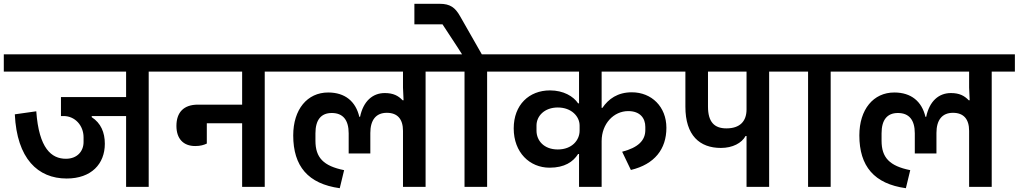

<svg xmlns="http://www.w3.org/2000/svg" viewBox="-40 -984 5364 1011"><path d="M311 -44C441 -44 512 -121 512 -227C512 -287 491 -336 443 -367V-373H624V0H743V-607H865V-698H-20V-607H624V-473H281V-373H295C355 -373 400 -323 400 -261V-236C400 -188 367 -148 307 -148C231 -148 165 -202 151 -398L38 -382C49 -149 159 -44 311 -44Z M988 -215C1016 -215 1034 -221 1049 -228V-335H1235V0H1354V-607H1476V-698H825V-607H1235V-433H1002C927 -433 889 -392 889 -321C889 -254 925 -215 988 -215Z M2082 0H2201V-607H2323V-698H1436V-607H2082V-523L2085 -456H2080C2057 -480 2031 -494 1986 -494C1922 -494 1873 -451 1856 -369H1852C1833 -450 1777 -497 1688 -497C1578 -497 1504 -408 1504 -271C1504 -109 1582 -16 1749 7L1772 -88C1663 -110 1621 -154 1621 -243V-282C1621 -352 1650 -389 1707 -389C1766 -389 1796 -352 1796 -282V-176H1910V-284C1910 -351 1939 -390 1997 -390C2053 -390 2082 -357 2082 -295Z M2406 0H2525V-607H2648V-698H2497L2383 -898C2357 -944 2331 -964 2275 -964H2142V-856H2290L2370 -734L2393 -698H2283V-607H2406Z M3009 0H3128V-241C3128 -333 3192 -399 3268 -399C3331 -399 3358 -361 3358 -316V-299C3358 -245 3321 -207 3236 -185L3282 -89C3407 -119 3469 -199 3469 -311C3469 -422 3391 -498 3287 -498C3212 -498 3164 -463 3132 -416H3128V-607H3519V-698H2608V-607H3009V-440H3004C2979 -477 2927 -508 2856 -508C2746 -508 2665 -432 2665 -308C2665 -181 2749 -101 2854 -101C2933 -101 2978 -132 3004 -173H3009ZM2897 -197C2824 -197 2785 -244 2785 -296V-323C2785 -373 2827 -418 2897 -418C2969 -418 3012 -371 3012 -323V-296C3012 -246 2972 -197 2897 -197Z M3891 0H4010V-607H4132V-698H3479V-607H3569V-422C3569 -271 3644 -205 3756 -205C3818 -205 3866 -231 3886 -268H3891ZM3688 -423V-607H3891V-408C3891 -346 3857 -308 3785 -308C3722 -308 3688 -341 3688 -423Z M4215 0H4334V-607H4457V-698H4092V-607H4215Z M5063 0H5182V-607H5304V-698H4417V-607H5063V-523L5066 -456H5061C5038 -480 5012 -494 4967 -494C4903 -494 4854 -451 4837 -369H4833C4814 -450 4758 -497 4669 -497C4559 -497 4485 -408 4485 -271C4485 -109 4563 -16 4730 7L4753 -88C4644 -110 4602 -154 4602 -243V-282C4602 -352 4631 -389 4688 -389C4747 -389 4777 -352 4777 -282V-176H4891V-284C4891 -351 4920 -390 4978 -390C5034 -390 5063 -357 5063 -295Z"/></svg>

Font: IBM Plex Devanagari Medium
Style: Regular
Weight: 600
Designer: Mike Abbink, Paul van der Laan, Pieter van Rosmalen, Erin McLaughlin
Foundry: Bold Monday
Version: Version 1.0